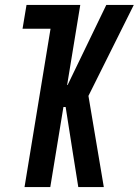

<svg xmlns="http://www.w3.org/2000/svg" viewBox="-20 -755 560 775"><path d="M79 0 184 -639H71L87 -735H304L251 -412H253L409 -735H520L349 -392L337 -368L399 0H296L274 -138L245 -323H236L183 0Z"/></svg>

Font: Iosevka Curly
Style: Bold Italic
Weight: 700
Italic angle: -9°
Monospace: yes
Designer: Belleve Invis
Foundry: Belleve Invis
Version: Version 22.1.2; ttfautohint (v1.8.4)